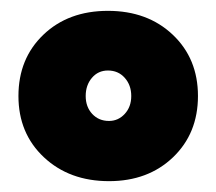

<svg xmlns="http://www.w3.org/2000/svg" viewBox="-20 -727 399 354"><path d="M14 -550Q14 -619 60 -663Q106 -707 179 -707Q252 -707 298.5 -663Q345 -619 345 -550Q345 -481 299 -437Q253 -393 181 -393Q108 -393 61 -437Q14 -481 14 -550ZM181 -504Q198 -504 210 -517Q222 -530 222 -550Q222 -570 210 -583.5Q198 -597 179 -597Q161 -597 149.5 -583.5Q138 -570 138 -550Q138 -530 150 -517Q162 -504 181 -504Z"/></svg>

Font: Oak Sans Black
Style: Regular
Weight: 900
Designer: Erik Kennedy, Walven
Foundry: Erik Kennedy, Walven
Version: Version 1.000